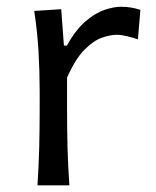

<svg xmlns="http://www.w3.org/2000/svg" viewBox="-20 -554 465 574"><path d="M92.1 0H187.4Q183.3 -57.8 181.9 -111.1Q180.5 -164.5 180.5 -226.6V-322Q205.7 -378.7 233 -405.9Q260.3 -433.1 285.4 -441.5Q310.4 -450 328.5 -450Q342 -450 359.2 -445.9Q376.3 -441.9 392.3 -436.3L399.7 -524.5Q386.1 -529.1 371.6 -531.4Q357 -533.8 342.2 -533.8Q319.7 -533.8 291.7 -524.2Q263.8 -514.6 234.8 -489.5Q205.9 -464.4 179.8 -417.6H171.1L163 -526.5L82.3 -521.3Q91.5 -461.3 95.1 -400.6Q98.6 -339.9 98.6 -282.6V-230.1Q98.6 -165.4 97.2 -111.6Q95.7 -57.8 92.1 0Z"/></svg>

Font: Pinar FD VF
Style: Regular
Weight: 300
Designer: Amin Abedi
Version: Version 2.000